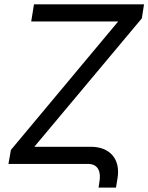

<svg xmlns="http://www.w3.org/2000/svg" viewBox="-20 -747 676 875"><path d="M122.2 -649.1H518.5L29.8 -63.9L18.5 0H380.7C430.4 0 440.3 39.8 433.2 81L429 108H508.5L515.6 65.3C529.8 -19.9 483 -78.1 393.5 -78.1H136.4L626.4 -663.4L636.4 -727.3H134.9Z"/></svg>

Font: Magic Ui Pro
Style: Italic
Weight: 400
Italic angle: -9.39999°
Designer: Stefan Endress, Andreas Faust
Version: Version 1.000;FEAKit 1.0